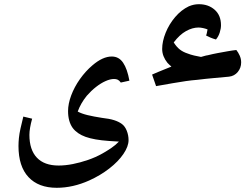

<svg xmlns="http://www.w3.org/2000/svg" viewBox="-20 -639 1192 914"><path d="M723 -229 704 -284Q716 -289 733 -296.5Q750 -304 767.5 -310.5Q785 -317 796 -322Q791 -326 786 -331Q781 -336 777 -340Q765 -355 758.5 -371.5Q752 -388 752 -406Q752 -442 768.5 -483Q785 -524 814 -558Q843 -592 879 -609Q891 -614 902.5 -616.5Q914 -619 927 -619Q972 -619 1002 -592.5Q1032 -566 1032 -519Q1032 -503 1026 -484Q1020 -465 1008 -451Q994 -455 982 -460Q970 -465 961 -470Q964 -477 965 -483.5Q966 -490 968 -499Q958 -503 946 -505.5Q934 -508 925 -508Q896 -508 865.5 -491Q835 -474 807 -437Q821 -415 836.5 -403Q852 -391 874 -384Q886 -379 905 -374.5Q924 -370 937 -368Q945 -370 953 -372.5Q961 -375 969 -376Q993 -382 1017 -386.5Q1041 -391 1064 -395Q1075 -397 1085.5 -398.5Q1096 -400 1105 -401Q1114 -390 1121 -374.5Q1128 -359 1128 -342Q1128 -316 1112 -296.5Q1096 -277 1070 -274Q1039 -271 999 -267.5Q959 -264 919 -259Q893 -257 865 -253Q837 -249 802.5 -243Q768 -237 723 -229ZM250 255Q163 255 115.5 204Q68 153 68 56Q68 38 70 18Q72 -2 77.5 -27Q83 -52 91 -84L133 -74Q120 -27 120 3Q120 74 155.5 111.5Q191 149 259 149Q291 149 326.5 142Q362 135 398.5 122.5Q435 110 467 92Q490 79 510.5 65Q531 51 546 35Q534 34 522 33.5Q510 33 498 32Q428 27 387.5 12.5Q347 -2 326 -30Q304 -61 304 -110Q304 -145 319 -185Q334 -225 360.5 -262.5Q387 -300 420 -328Q469 -370 512 -370Q546 -370 566 -340.5Q586 -311 596 -255L555 -246Q548 -256 540.5 -259.5Q533 -263 523 -263Q505 -263 482.5 -253Q460 -243 437 -225Q414 -207 393 -183Q364 -147 350 -108Q368 -98 397 -91Q426 -84 465 -78Q501 -74 523 -67Q545 -60 560 -49Q575 -38 583.5 -16.5Q592 5 592 28Q592 58 567.5 94Q543 130 500.5 163Q458 196 405 220Q327 255 250 255Z"/></svg>

Font: Noto Naskh Arabic SemiBold
Style: Regular
Weight: 600
Designer: Monotype Design Team, David Williams, Mohamad Dakak and Nizar Qandah
Foundry: Monotype Imaging Inc.
Version: Version 2.016